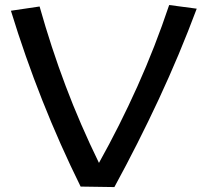

<svg xmlns="http://www.w3.org/2000/svg" viewBox="-20 -738 811 772"><path d="M771 -703.1Q702.1 -518.6 618.7 -339.6Q535.2 -160.6 439.9 14.2L304.2 12.2Q136.7 -326.7 23.9 -694.8L139.2 -711.9Q162.6 -628.9 188.5 -549.8Q214.4 -470.7 243.7 -393.1Q272.9 -315.4 306.4 -238.3Q339.8 -161.1 377.9 -83Q460.9 -231.4 532.5 -390.6Q604 -549.8 660.2 -717.8Z"/></svg>

Font: McLaren
Style: Regular
Weight: 400
Designer: Astigmatic (AOETI)
Foundry: Astigmatic (AOETI)
Version: Version 1.000